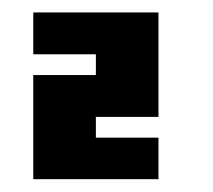

<svg xmlns="http://www.w3.org/2000/svg" viewBox="-20 -620 340 307"><path d="M33.2 -533.2V-600.1H233.4V-433.1H133.3V-399.9H233.4V-333.5H33.2V-500H133.3V-533.2Z"/></svg>

Font: Malkor
Style: Bold
Weight: 700
Version: Version 1.3